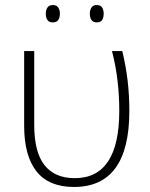

<svg xmlns="http://www.w3.org/2000/svg" viewBox="-20 -733 596 763"><path d="M274 10Q174 10 125 -52Q76 -114 76 -233V-530H116V-237Q116 -128 157 -76.5Q198 -25 277 -25Q454 -25 454 -293Q454 -354 447 -413Q440 -472 425 -530H466Q480 -472 487 -414Q494 -356 494 -292Q494 10 274 10ZM162 -679Q162 -693 168.5 -703Q175 -713 190 -713Q205 -713 211.5 -703Q218 -693 218 -679Q218 -663 211.5 -653.5Q205 -644 190 -644Q175 -644 168.5 -653.5Q162 -663 162 -679ZM337 -679Q337 -693 343.5 -703Q350 -713 364 -713Q380 -713 386 -703Q392 -693 392 -679Q392 -663 386 -653.5Q380 -644 364 -644Q350 -644 343.5 -653.5Q337 -663 337 -679Z"/></svg>

Font: Noto Sans Disp ExtLt
Style: Regular
Weight: 200
Designer: Monotype Design Team
Foundry: Monotype Imaging Inc.
Version: Version 2.000;GOOG;noto-source:20170915:90ef993387c0